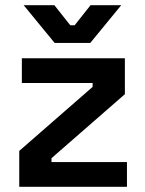

<svg xmlns="http://www.w3.org/2000/svg" viewBox="-20 -718 559 738"><path d="M54 0V-138L336 -384V-399H64V-494H460V-356L178 -110V-95H468V0ZM190 -553 71 -698H189L250 -621H267L328 -698H446L327 -553Z"/></svg>

Font: Space Grotesk Light SemiBold
Style: Regular
Weight: 600
Version: Version 2.000